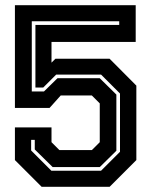

<svg xmlns="http://www.w3.org/2000/svg" viewBox="-20 -720 583 740"><path d="M140.5 0 37.5 -103V-229H178.5V-172L209 -141.5H334L364.5 -172V-321.5L334 -352H214L171 -304H37.5V-700H503V-558.5H178.5V-478.5L193.5 -493.5H402.5L505.5 -390V-103L402.5 0ZM178 -62H369.5L442.5 -135V-359.5L369.5 -432.5H196.5L146.5 -382.5H116.5V-624H439.5V-638H102.5V-367.5H149.5L201.5 -418.5H364.5L428.5 -355.5V-139L364.5 -76H183L114 -144V-181H100V-140Z"/></svg>

Font: Tourney Thin
Style: Regular
Weight: 100
Designer: Tyler Finck
Foundry: Etcetera Type Co
Version: Version 1.015